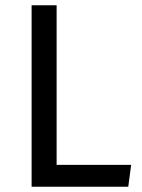

<svg xmlns="http://www.w3.org/2000/svg" viewBox="-20 -709 538 729"><path d="M195 -83H478L467 0H100V-689H195Z"/></svg>

Font: Statis Sans
Style: Regular
Weight: 400
Designer: bBox Type GmbH
Foundry: bBox Type GmbH
Version: Version 1.000